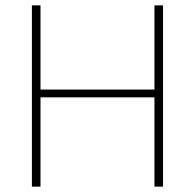

<svg xmlns="http://www.w3.org/2000/svg" viewBox="-20 -696 727 716"><path d="M99 0H131V-333H556V0H588V-676H556V-362H131V-676H99Z"/></svg>

Font: MV Cash Thin
Style: Regular
Weight: 100
Designer: Rodrigo Fuenzalida
Foundry: fragTYPE
Version: Version 1.100;Glyphs 3.1.2 (3151)